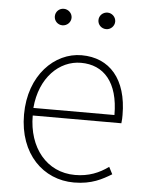

<svg xmlns="http://www.w3.org/2000/svg" viewBox="-53 -777 633 833"><g transform="rotate(5 263.5 -360.5)"><path d="M300 13C378 13 423 -13 463 -37L447 -68C407 -39 362 -20 302 -20C178 -20 97 -122 97 -261H483C485 -275 485 -286 485 -297C485 -453 408 -540 286 -540C169 -540 59 -434 59 -262C59 -90 167 13 300 13ZM97 -294C108 -427 192 -507 286 -507C385 -507 450 -437 450 -294ZM191 -662C211 -662 228 -678 228 -698C228 -718 211 -734 191 -734C171 -734 155 -718 155 -698C155 -678 171 -662 191 -662ZM382 -662C401 -662 418 -678 418 -698C418 -718 401 -734 382 -734C361 -734 345 -718 345 -698C345 -678 361 -662 382 -662Z"/></g></svg>

Font: Noto Sans JP Thin
Style: Regular
Weight: 100
Designer: Ryoko NISHIZUKA 西塚涼子 (kana, bopomofo & ideographs); Paul D. Hunt (Latin, Greek & Cyrillic); Sandoll Communications 산돌커뮤니
Foundry: Adobe
Version: Version 2.004;hotconv 1.0.118;makeotfexe 2.5.65603